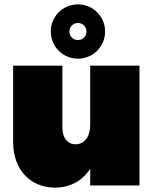

<svg xmlns="http://www.w3.org/2000/svg" viewBox="-20 -847 712 877"><path d="M336 -579C405 -579 460 -634 460 -703C460 -772 405 -827 336 -827C267 -827 212 -772 212 -703C212 -634 267 -579 336 -579ZM336 -742C358 -742 375 -725 375 -703C375 -681 358 -664 336 -664C314 -664 297 -681 297 -703C297 -725 314 -742 336 -742ZM392 -547V-276C392 -223 366 -188 325 -188C289 -188 265 -217 265 -263V-547H40V-198C40 -72 119 10 231 10C301 10 356 -21 392 -76V0H617V-547Z"/></svg>

Font: Montserrat arm Black
Style: Regular
Weight: 900
Designer: Julieta Ulanovsky
Foundry: Julieta Ulanovsky
Version: Version 6.000;PS 006.000;hotconv 1.0.88;makeotf.lib2.5.64775